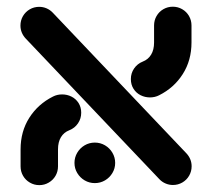

<svg xmlns="http://www.w3.org/2000/svg" viewBox="-20 -544 630 570"><path d="M453.3 -11.9 56.3 -429.6Q48.9 -437.4 44.8 -447.2Q40.7 -457 40.7 -468.1Q40.7 -483.3 48.1 -496.1Q55.6 -508.9 68.3 -516.3Q81.1 -523.7 96.3 -523.7Q107.8 -523.7 118.1 -519.3Q128.5 -514.8 136.3 -506.7L533.3 -88.9Q540.7 -81.1 544.8 -71.3Q548.9 -61.5 548.9 -50.4Q548.9 -35.2 541.5 -22.4Q534.1 -9.6 521.3 -2.2Q508.5 5.2 493.3 5.2Q481.9 5.2 471.5 0.7Q461.1 -3.7 453.3 -11.9ZM41.1 -50V-100.7Q41.1 -153.7 67 -194.4Q93 -235.2 137.4 -257.4Q149.6 -263.7 164.4 -263.7Q179.3 -263.7 192.2 -257.2Q205.2 -250.7 213.1 -238.3Q221.1 -225.9 221.1 -209.3Q221.1 -191.9 211.5 -177.8Q201.9 -163.7 185.9 -157.4Q169.6 -151.1 160.9 -136.7Q152.2 -122.2 152.2 -100.7V-50Q152.2 -34.8 144.8 -22Q137.4 -9.3 124.6 -1.9Q111.9 5.6 96.7 5.6Q81.5 5.6 68.7 -1.9Q55.9 -9.3 48.5 -22Q41.1 -34.8 41.1 -50ZM425.2 -254.8Q410.4 -254.8 397.4 -261.3Q384.4 -267.8 376.5 -280.2Q368.5 -292.6 368.5 -309.3Q368.5 -326.7 378.1 -340.7Q387.8 -354.8 403.7 -361.1Q420 -367.4 428.7 -381.9Q437.4 -396.3 437.4 -417.8V-468.5Q437.4 -483.7 444.8 -496.5Q452.2 -509.3 465 -516.7Q477.8 -524.1 493 -524.1Q508.1 -524.1 520.9 -516.7Q533.7 -509.3 541.1 -496.5Q548.5 -483.7 548.5 -468.5V-417.8Q548.5 -364.8 522.6 -324.1Q496.7 -283.3 452.2 -261.1Q440 -254.8 425.2 -254.8ZM201.1 -60.4Q201.1 -76.7 209.3 -90.6Q217.4 -104.4 231.3 -112.6Q245.2 -120.7 261.5 -120.7Q277.8 -120.7 291.7 -112.6Q305.6 -104.4 313.7 -90.6Q321.9 -76.7 321.9 -60.4Q321.9 -44.1 313.7 -30.4Q305.6 -16.7 291.7 -8.5Q277.8 -0.4 261.5 -0.4Q245.2 -0.4 231.3 -8.5Q217.4 -16.7 209.3 -30.4Q201.1 -44.1 201.1 -60.4Z"/></svg>

Font: 26F Galaxy Hebrew Black
Style: Regular
Weight: 900
Designer: C₂₉H₂₅N₃O₅
Version: Version 1.000